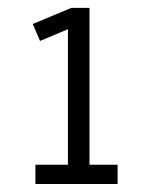

<svg xmlns="http://www.w3.org/2000/svg" viewBox="-20 -683 363 487"><path d="M69.8 -216.3V-265.1H152.3V-608.9L81.5 -579.1L63 -622.1L161.1 -663.1H207V-265.1H278.3V-216.3Z"/></svg>

Font: Anaheim
Style: Regular
Weight: 400
Designer: Vernon Adams
Foundry: Vernon Adams
Version: Version 2.001